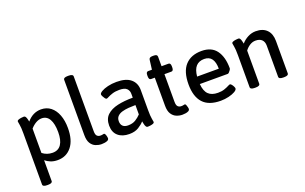

<svg xmlns="http://www.w3.org/2000/svg" viewBox="-104 -1238 3061 1929"><g transform="rotate(-20 1426.5 -273.0)"><path d="M127 207Q81 207 81 183V-364Q81 -429 75 -458Q69 -487 69 -494Q69 -505 83.5 -510.5Q98 -516 115 -518Q132 -520 140 -520Q153 -520 160 -509Q167 -498 170.5 -482.5Q174 -467 177 -455Q240 -530 328 -530Q388 -530 431 -496Q474 -462 497 -401.5Q520 -341 520 -261Q520 -133 464 -63Q408 7 315 7Q272 7 240.5 -6Q209 -19 184 -39V183Q184 207 138 207ZM292 -80Q353 -80 383.5 -125.5Q414 -171 414 -256Q414 -346 386 -394.5Q358 -443 304 -443Q272 -443 241 -425Q210 -407 184 -377V-117Q231 -80 292 -80Z M783 7Q752 7 721 -5.5Q690 -18 670 -49.5Q650 -81 650 -138V-728Q650 -753 695 -753H706Q752 -753 752 -728V-143Q752 -105 766 -91.5Q780 -78 801 -78Q818 -78 825.5 -80.5Q833 -83 839 -83Q847 -83 852.5 -71Q858 -59 860.5 -46Q863 -33 863 -29Q863 -13 849 -5.5Q835 2 816 4.5Q797 7 783 7Z M1081 7Q1006 7 961.5 -31.5Q917 -70 917 -142Q917 -214 959 -253.5Q1001 -293 1073 -309Q1145 -325 1236 -325V-368Q1236 -401 1213.5 -423Q1191 -445 1135 -445Q1092 -445 1061 -435Q1030 -425 1011.5 -415Q993 -405 987 -405Q979 -405 970 -417Q961 -429 954 -443Q947 -457 947 -464Q947 -478 973 -493.5Q999 -509 1042 -519.5Q1085 -530 1136 -530Q1237 -530 1287.5 -487Q1338 -444 1338 -370V-156Q1338 -90 1344 -61Q1350 -32 1350 -25Q1350 -14 1336 -8.5Q1322 -3 1305 -1Q1288 1 1280 1Q1267 1 1260 -10.5Q1253 -22 1249.5 -38.5Q1246 -55 1243 -69Q1221 -43 1181 -18Q1141 7 1081 7ZM1098 -79Q1146 -79 1178.5 -99Q1211 -119 1236 -146V-246Q1198 -246 1160.5 -243Q1123 -240 1092 -231Q1061 -222 1042 -202.5Q1023 -183 1023 -150Q1023 -116 1042 -97.5Q1061 -79 1098 -79Z M1647 7Q1616 7 1585 -5.5Q1554 -18 1533.5 -49.5Q1513 -81 1513 -138V-438H1473Q1450 -438 1450 -474V-487Q1450 -523 1473 -523H1513L1526 -625Q1529 -650 1564 -650H1580Q1616 -650 1616 -625V-523H1690Q1713 -523 1713 -487V-474Q1713 -438 1690 -438H1616V-143Q1616 -105 1630 -91.5Q1644 -78 1665 -78Q1682 -78 1689.5 -80.5Q1697 -83 1703 -83Q1711 -83 1716 -71Q1721 -59 1724 -46Q1727 -33 1727 -29Q1727 -13 1713 -5.5Q1699 2 1680 4.5Q1661 7 1647 7Z M2058 7Q1930 7 1869 -60.5Q1808 -128 1808 -258Q1808 -395 1870 -462.5Q1932 -530 2044 -530Q2151 -530 2202 -460Q2253 -390 2253 -269Q2253 -263 2246 -252Q2239 -241 2230 -232Q2221 -223 2215 -223H1916Q1922 -147 1957 -112.5Q1992 -78 2059 -78Q2099 -78 2128 -88Q2157 -98 2174.5 -107.5Q2192 -117 2198 -117Q2206 -117 2215.5 -105.5Q2225 -94 2231.5 -80.5Q2238 -67 2238 -60Q2238 -44 2211.5 -28.5Q2185 -13 2143.5 -3Q2102 7 2058 7ZM1916 -303H2148Q2148 -372 2122 -408.5Q2096 -445 2042 -445Q1986 -445 1954.5 -410.5Q1923 -376 1916 -303Z M2421 2Q2375 2 2375 -23V-364Q2375 -429 2369 -458Q2363 -487 2363 -494Q2363 -505 2377.5 -510.5Q2392 -516 2409 -518Q2426 -520 2434 -520Q2447 -520 2453.5 -509Q2460 -498 2463.5 -482.5Q2467 -467 2470 -454Q2499 -488 2539.5 -509Q2580 -530 2624 -530Q2700 -530 2741.5 -487.5Q2783 -445 2783 -368V-23Q2783 2 2737 2H2726Q2680 2 2680 -23V-356Q2680 -397 2657 -419.5Q2634 -442 2590 -442Q2557 -442 2527.5 -423Q2498 -404 2478 -376V-23Q2478 2 2432 2Z"/></g></svg>

Font: Asap Medium
Style: Regular
Weight: 500
Designer: Pablo Cosgaya
Foundry: Omnibus-Type
Version: Version 3.001; ttfautohint (v1.8.3)